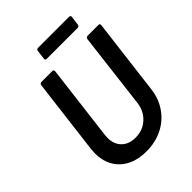

<svg xmlns="http://www.w3.org/2000/svg" viewBox="-242 -972 1101 1101"><g transform="rotate(-45 308.5 -422.0)"><path d="M71 -193Q71 -203 73 -227L130 -688Q131 -693 134.5 -696.5Q138 -700 143 -700H232Q243 -700 243 -688L186 -225Q185 -218 185 -204Q185 -153 216 -122.5Q247 -92 300 -92Q359 -92 399.5 -129Q440 -166 448 -225L504 -688Q505 -693 509 -696.5Q513 -700 518 -700H607Q612 -700 615 -696.5Q618 -693 617 -688L560 -227Q552 -157 515 -103.5Q478 -50 419.5 -21Q361 8 288 8Q188 8 129.5 -46.5Q71 -101 71 -193ZM248 -784 255 -840Q255 -845 259 -848.5Q263 -852 268 -852H521Q526 -852 529 -848.5Q532 -845 531 -840L524 -784Q523 -779 519.5 -775.5Q516 -772 511 -772H258Q253 -772 250 -775.5Q247 -779 248 -784Z"/></g></svg>

Font: Barlow SemiBold
Style: Italic
Weight: 600
Italic angle: -7°
Designer: Jeremy Tribby
Foundry: Tribby Type
Version: Version 1.408